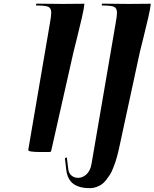

<svg xmlns="http://www.w3.org/2000/svg" viewBox="-20 -821 834 1037"><path d="M794.4 -800.8Q792.5 -777.3 780.3 -723.9Q768.1 -670.4 753.2 -611.6Q738.3 -552.7 735.8 -542L628.4 -44.9Q624 -24.4 621.8 -14.6Q619.6 -4.9 613.8 18.1Q607.9 41 603.3 54.2Q598.6 67.4 590.3 88.6Q582 109.9 573.7 122.6Q565.4 135.3 553.5 150.9Q541.5 166.5 528.8 175Q516.1 183.6 499.5 189.5Q482.9 195.3 464.4 195.3Q409.2 195.3 377 172.4Q344.7 149.4 337.9 96.7L330.6 33.7L340.8 28.8L349.1 94.2Q351.6 115.2 366.5 127.4Q381.3 139.6 401.4 139.6Q426.3 139.6 447 120.6Q467.8 101.6 474.1 65.4L604.5 -694.8Q611.8 -736.3 611.8 -752Q611.8 -777.3 595.5 -784.4Q579.1 -791.5 529.3 -791.5L530.8 -801.3L674.8 -799.8ZM175.8 -801.3 319.8 -799.8 436 -800.8Q434.1 -776.9 422.1 -724.9Q410.2 -672.9 394.5 -610.4Q378.9 -547.9 377.4 -542L256.3 -5.4Q254.9 0 246.6 0H199.7Q132.8 0 132.8 -10.3V-12.7Q133.3 -15.1 133.3 -15.6L249.5 -694.8Q256.8 -736.3 256.8 -752Q256.8 -777.3 240.5 -784.4Q224.1 -791.5 174.3 -791.5Z"/></svg>

Font: QumpellkaNo12
Style: Regular
Weight: 500
Designer: gluk (gluksza@wp.pl)
Foundry: gluk (gluksza@wp.pl)
Version: Version 00.480